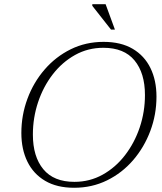

<svg xmlns="http://www.w3.org/2000/svg" viewBox="-20 -878 766 908"><path d="M720 -421Q720 -336.5 691 -259Q662 -181.5 609.8 -120.8Q557.5 -60 486.2 -25Q415 10 330.5 10Q249 10 193.5 -22.8Q138 -55.5 109.5 -113.8Q81 -172 81 -249Q81 -333.5 109.8 -411Q138.5 -488.5 191 -549.2Q243.5 -610 314.5 -645Q385.5 -680 470 -680Q552 -680 607.5 -647.2Q663 -614.5 691.5 -556.2Q720 -498 720 -421ZM135.5 -241.5Q135.5 -137.5 184.8 -77.8Q234 -18 332 -18Q404.5 -18 465.5 -52Q526.5 -86 571.2 -144Q616 -202 640.8 -275.5Q665.5 -349 665.5 -428.5Q665.5 -532.5 616.2 -592.2Q567 -652 469 -652Q396 -652 335 -618Q274 -584 229.2 -526Q184.5 -468 160 -394.5Q135.5 -321 135.5 -241.5ZM523.5 -738H505L416.5 -850.5V-858H479.5Z"/></svg>

Font: Newsreader 16pt Light
Style: Italic
Weight: 300
Italic angle: -17°
Designer: Hugues Gentile
Foundry: Production Type
Version: Version 1.003; ttfautohint (v1.8.3)